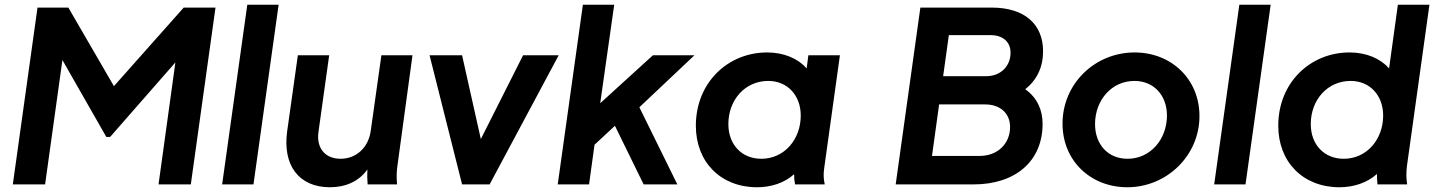

<svg xmlns="http://www.w3.org/2000/svg" viewBox="-20 -777 6043 809"><path d="M34 0H170L243 -524L428 -200H444L719 -514L648 0H784L888 -745H754L460 -414L268 -745H138Z M916 0H1048L1154 -757H1022Z M1370 12C1435 12 1492 -12 1528 -63C1527 -42 1527 -23 1529 0H1653C1650 -33 1651 -57 1656 -89L1718 -544H1587L1542 -225C1532 -154 1480 -108 1415 -108C1350 -108 1312 -153 1322 -222L1367 -544H1235L1190 -224C1170 -81 1239 12 1370 12Z M1927 0H2043L2334 -544H2184L2006 -191L1927 -544H1790Z M2330 0H2462L2485 -167L2571 -247L2692 0H2834L2674 -325L2906 -544H2731L2509 -342L2568 -757H2436Z M3170 12C3229 12 3285 -6 3326 -43C3326 -28 3327 -15 3330 0H3455C3450 -24 3449 -43 3453 -70L3519 -544H3386L3379 -489C3341 -531 3283 -556 3212 -556C3048 -556 2912 -430 2912 -247C2912 -95 3016 12 3170 12ZM3049 -254C3049 -356 3119 -436 3217 -436C3299 -436 3354 -374 3354 -290C3354 -190 3285 -108 3188 -108C3105 -108 3049 -168 3049 -254Z M3754 0H4082C4259 0 4373 -98 4373 -255C4373 -311 4352 -364 4300 -401C4349 -440 4375 -494 4375 -561C4375 -676 4296 -745 4159 -745H3858ZM3907 -120 3937 -337H4131C4195 -337 4236 -299 4236 -242C4236 -171 4183 -120 4108 -120ZM3954 -456 3978 -629H4154C4206 -629 4238 -600 4238 -555C4238 -498 4196 -456 4136 -456Z M4730 12C4896 12 5034 -121 5034 -288C5034 -444 4915 -556 4761 -556C4593 -556 4457 -424 4457 -256C4457 -99 4576 12 4730 12ZM4594 -254C4594 -354 4663 -436 4760 -436C4842 -436 4897 -375 4897 -290C4897 -190 4827 -108 4731 -108C4648 -108 4594 -169 4594 -254Z M5096 0H5228L5334 -757H5202Z M5624 12C5684 12 5741 -7 5782 -44C5782 -30 5782 -16 5784 0H5909C5905 -28 5905 -49 5908 -76L6003 -757H5870L5833 -489C5795 -531 5737 -556 5666 -556C5502 -556 5366 -430 5366 -247C5366 -95 5470 12 5624 12ZM5503 -254C5503 -356 5573 -436 5671 -436C5753 -436 5808 -374 5808 -290C5808 -190 5739 -108 5642 -108C5559 -108 5503 -168 5503 -254Z"/></svg>

Font: Mluvka Bold
Style: Italic
Weight: 700
Italic angle: -8°
Designer: Modified by Jiří Krblich, Original typeface by Gumpita Rahayu
Foundry: Gumpita Rahayu & Jiří Krblich
Version: Version 2.000;Glyphs 3.1.1 (3134)